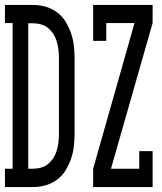

<svg xmlns="http://www.w3.org/2000/svg" viewBox="-35 -755 655 775"><path d="M-15 0V-74H16V-662H-15V-735H99Q124 -735 149 -728Q174 -721 195 -705.5Q216 -690 229.5 -668Q243 -646 251.5 -621.5Q260 -597 263 -571.5Q266 -546 266 -521V-215Q266 -189 263 -163.5Q260 -138 251.5 -113.5Q243 -89 229.5 -67Q216 -45 195 -29.5Q174 -14 149 -7Q124 0 99 0ZM99 -74Q115 -74 131 -78.5Q147 -83 160 -94Q173 -105 181.5 -119Q190 -133 194.5 -149Q199 -165 201 -181.5Q203 -198 203 -215V-521Q203 -537 201 -553.5Q199 -570 194.5 -586Q190 -602 181.5 -616Q173 -630 160 -641Q147 -652 131 -656.5Q115 -661 99 -661H79V-74ZM341 0V-74L508 -662H394V-590H341V-735H581V-662L413 -74H527V-145H581V0Z"/></svg>

Font: Iosevka Slab Extended
Style: Regular
Weight: 400
Width: 7
Monospace: yes
Designer: Belleve Invis
Foundry: Belleve Invis
Version: Version 11.1.1; ttfautohint (v1.8.3)